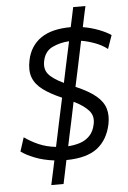

<svg xmlns="http://www.w3.org/2000/svg" viewBox="-62 -847 687 1029"><g transform="rotate(-5 282.0 -333.0)"><path d="M171.5 137Q179 103.5 185.8 71Q192.5 38.5 199.5 7Q140 -0.5 94.2 -18.8Q48.5 -37 22.5 -56.5L46.5 -131Q80.5 -106.5 121.5 -88.5Q162.5 -70.5 214.5 -64.5Q221.5 -96.5 228.2 -128.2Q235 -160 241.5 -192L270 -324.5Q208.5 -351 169.5 -380Q130.5 -409 116.2 -447.2Q102 -485.5 113.5 -540Q129.5 -616 187.8 -656.5Q246 -697 349 -697Q354.5 -723 360.2 -749.2Q366 -775.5 371.5 -803H437.5Q431 -774 425 -746.2Q419 -718.5 413.5 -691.5Q460 -683.5 500.8 -667.5Q541.5 -651.5 563.5 -635.5L538 -563Q510.5 -585 472.5 -599.2Q434.5 -613.5 398 -619.5Q390.5 -583 382.8 -546.8Q375 -510.5 367.5 -474L346.5 -376Q417 -346 454.8 -314.2Q492.5 -282.5 503.5 -245Q514.5 -207.5 505 -161Q487.5 -78 430.5 -34.2Q373.5 9.5 264 10.5Q257.5 41.5 251 73Q244.5 104.5 237.5 137ZM191.5 -529.5Q182.5 -487.5 204.2 -459.5Q226 -431.5 286.5 -402.5L301.5 -474Q309.5 -511.5 317.5 -548.5Q325.5 -585.5 333.5 -622.5Q284.5 -620 243.2 -600.2Q202 -580.5 191.5 -529.5ZM307.5 -192Q300.5 -159.5 293.5 -127.2Q286.5 -95 280 -62.5Q313.5 -64.5 344 -74.2Q374.5 -84 396.5 -106.8Q418.5 -129.5 426.5 -169.5Q435.5 -212.5 409 -242Q382.5 -271.5 329.5 -297.5Z"/></g></svg>

Font: Commissioner
Style: Italic
Weight: 400
Italic angle: -12°
Designer: Kostas Bartsokas
Foundry: Kostas Bartsokas
Version: Version 1.000; ttfautohint (v1.8.3)